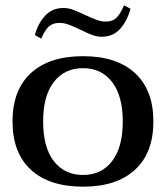

<svg xmlns="http://www.w3.org/2000/svg" viewBox="-20 -691 623 721"><path d="M111 -559Q122 -602 149 -631.5Q176 -661 218 -661Q236 -661 254 -654.5Q272 -648 299 -635Q327 -622 344 -616Q361 -610 378 -610Q403 -610 417.5 -624.5Q432 -639 446 -671L470 -658Q458 -613 431.5 -583Q405 -553 362 -553Q344 -553 326.5 -559.5Q309 -566 283 -579Q255 -592 238 -598.5Q221 -605 203 -605Q178 -605 163 -591Q148 -577 135 -546ZM27 -235Q27 -353 96 -416.5Q165 -480 292 -480Q418 -480 487 -416.5Q556 -353 556 -235Q556 -117 487 -53.5Q418 10 292 10Q165 10 96 -53.5Q27 -117 27 -235ZM441 -235Q441 -331 401 -383Q361 -435 292 -435Q222 -435 182 -383Q142 -331 142 -235Q142 -138 182 -86Q222 -34 292 -34Q361 -34 401 -86Q441 -138 441 -235Z"/></svg>

Font: Taviraj Medium
Style: Regular
Weight: 500
Designer: Katatrad Team
Foundry: CadsonDemak
Version: Version 1.030